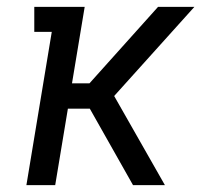

<svg xmlns="http://www.w3.org/2000/svg" viewBox="-20 -540 640 560"><path d="M57 0 131 -447H80V-520H227L190 -297H241L441 -520H547L322 -270L313 -260L461 0H368L242 -223H178L141 0Z"/></svg>

Font: Iosevka Plex Etoile
Style: Italic
Weight: 400
Italic angle: -9°
Designer: Belleve Invis
Foundry: Belleve Invis
Version: Version 25.1.1; ttfautohint (v1.8.4)